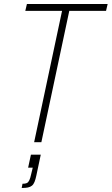

<svg xmlns="http://www.w3.org/2000/svg" viewBox="-20 -708 556 956"><path d="M150 0 289 -654H106L114 -688H516L508 -654H325L186 0ZM88 228 92 207Q106 207 113.5 203.5Q121 200 126 189.5Q131 179 135 160L143 127H120L134 62H183L161 166Q157 185 152 197.5Q147 210 139 216.5Q131 223 119 225.5Q107 228 88 228Z"/></svg>

Font: Saira SemiCondensed Thin
Style: Italic
Weight: 250
Width: 4
Italic angle: -12°
Designer: Hector Gatti with collaboration of the Omnibus-Type team
Foundry: Omnibus-Type
Version: Version 1.101